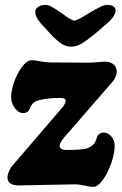

<svg xmlns="http://www.w3.org/2000/svg" viewBox="-20 -733 487 766"><path d="M336.9 -681.6Q370.6 -701.7 384 -707.5Q397.5 -713.4 409.2 -713.4Q424.8 -713.4 433.6 -706.8Q442.4 -700.2 440.9 -688.5Q439 -669.4 415.5 -647L357.9 -597.2Q322.8 -568.8 303.5 -557.9Q284.2 -546.9 264.2 -546.9Q245.6 -546.9 229 -556.6Q212.4 -566.4 190.4 -587.9L143.6 -638.7Q135.3 -648.9 130.9 -655.3Q126.5 -661.6 123.3 -670.7Q120.1 -679.7 121.1 -688.5Q122.6 -699.7 133.5 -706.5Q144.5 -713.4 160.2 -713.4Q171.9 -713.4 183.1 -707.8Q194.3 -702.1 224.1 -681.6Q228.5 -678.7 236.3 -673.1Q244.1 -667.5 247.8 -665Q251.5 -662.6 257.1 -659.2Q262.7 -655.8 267.1 -653.8Q271.5 -651.9 276.4 -650.4Q281.7 -651.9 286.6 -653.6Q291.5 -655.3 298.1 -658.9Q304.7 -662.6 308.8 -665Q313 -667.5 322.5 -673.1Q332 -678.7 336.9 -681.6ZM142.6 4.9Q132.8 4.9 103.5 5.9Q74.2 6.8 55.2 6.8Q9.8 6.8 9.8 -25.4Q9.8 -41 25.4 -67.4L233.4 -309.6Q242.2 -324.2 242.2 -330.6Q242.2 -342.3 220.2 -342.3Q182.6 -342.3 149.4 -336.4Q125 -332 114.7 -323.7Q104.5 -315.4 98.1 -298.3Q91.3 -281.7 71.3 -281.7Q54.7 -281.7 39.6 -301.3Q24.4 -320.8 24.4 -346.2Q24.4 -369.1 35.6 -403.1Q46.9 -437 66.9 -464.8Q86.9 -492.7 106.9 -492.7Q119.1 -492.7 141.4 -488.3Q163.6 -483.9 182.1 -483.9Q206.1 -483.9 264.4 -483.4Q322.8 -482.9 331.5 -482.9Q349.1 -482.9 368.4 -484.9Q387.7 -486.8 400.4 -486.8Q420.9 -486.8 433.3 -475.8Q445.8 -464.8 445.8 -447.3Q445.8 -439 441.4 -427.5Q437 -416 431.2 -409.2L235.4 -184.1Q217.8 -163.1 217.8 -149.4Q217.8 -143.6 225.1 -139.2Q232.4 -134.8 241.7 -134.8Q313 -134.8 329.6 -142.1Q344.7 -148.4 353.3 -157.5Q361.8 -166.5 366.2 -183.6Q368.2 -192.4 376 -198.2Q383.8 -204.1 395 -204.1Q410.6 -204.1 424.1 -188.7Q437.5 -173.3 437.5 -151.9Q437.5 -122.1 424.3 -83.3Q411.1 -44.4 390.6 -15.9Q370.1 12.7 352.1 12.7Q339.8 12.7 317.9 7.6Q295.9 2.4 277.3 2.4Q258.8 2.4 211.7 3.7Q164.6 4.9 142.6 4.9Z"/></svg>

Font: Cooper* ExtraBold
Style: Italic
Weight: 800
Italic angle: -7°
Designer: Owen Earl
Foundry: indestructible type*
Version: Version 0.001